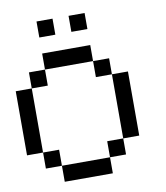

<svg xmlns="http://www.w3.org/2000/svg" viewBox="-90 -908 848 983"><g transform="rotate(-10 333.5 -416.5)"><path d="M0 -166.7V-500H83.3V-166.7ZM166.7 -166.7V-83.3H83.3V-166.7ZM166.7 -83.3H416.7V0H166.7ZM166.7 -583.3V-500H83.3V-583.3ZM166.7 -750V-833.3H250V-750ZM166.7 -666.7H416.7V-583.3H166.7ZM333.3 -750V-833.3H416.7V-750ZM500 -166.7V-83.3H416.7V-166.7ZM500 -583.3V-500H416.7V-583.3ZM500 -500H583.3V-166.7H500Z"/></g></svg>

Font: Galmuri11 Regular
Style: Regular
Weight: 400
Designer: Minseo Lee (Quiple)
Version: Version 2.356;hotconv 1.1.0;makeotfexe 2.6.0 DEVELOPMENT